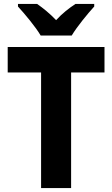

<svg xmlns="http://www.w3.org/2000/svg" viewBox="-20 -952 567 972"><path d="M186 -772H343C369 -816 424 -883 457 -919V-932H362C330 -911 296 -885 264 -850C232 -884 198 -911 168 -932H71V-919C105 -882 161 -815 186 -772ZM340 0V-585H509V-714H19V-585H188V0Z"/></svg>

Font: Noto Sans Armenian SemiCondensed Medium
Style: Regular
Weight: 500
Width: 4
Designer: Monotype Design Team
Foundry: Monotype Imaging Inc.
Version: Version 2.008